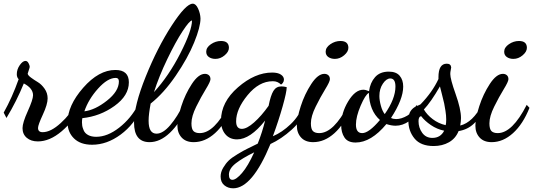

<svg xmlns="http://www.w3.org/2000/svg" viewBox="-20 -740 2888 1040"><path d="M0 -130Q46 -212 81 -311Q71 -321 71 -338Q71 -364 87 -387Q103 -410 118 -410Q128 -410 134.5 -398Q141 -386 141 -378Q141 -374 135.5 -358.5Q130 -343 130 -341Q131 -332 148 -319.5Q165 -307 185 -295Q205 -283 221.5 -259.5Q238 -236 238 -207Q238 -175 212 -119Q186 -63 186 -47Q186 -24 211 -24Q255 -24 309 -73.5Q363 -123 385 -171L409 -153Q378 -83 313.5 -28.5Q249 26 185 26Q148 26 125 6.5Q102 -13 102 -46Q102 -75 130.5 -138Q159 -201 159 -224Q159 -262 109 -288Q70 -192 15 -101Z M346 -77Q346 -168 430.5 -264.5Q515 -361 605 -361Q678 -361 678 -294Q678 -222 600 -166Q522 -110 426 -100Q424 -90 424 -77Q424 -67 425.5 -58Q427 -49 433.5 -33.5Q440 -18 457.5 -8.5Q475 1 501 1Q562 1 625.5 -48.5Q689 -98 728 -172L748 -156Q708 -66 633.5 -11Q559 44 479 44Q416 44 381 10Q346 -24 346 -77ZM437 -137Q495 -144 559.5 -195Q624 -246 624 -299Q624 -318 607 -318Q563 -318 511 -260Q459 -202 437 -137Z M706 -76Q706 -168 769.5 -325.5Q833 -483 910 -601.5Q987 -720 1024 -720Q1041 -720 1053 -693.5Q1065 -667 1066 -640Q1066 -594 1031.5 -509.5Q997 -425 932 -330Q867 -235 796 -179Q785 -120 785 -88Q785 -87 785 -85Q785 -16 828 -16Q863 -16 902.5 -62.5Q942 -109 973 -175L997 -162Q953 -71 900 -20.5Q847 30 790 30Q706 30 706 -76ZM814 -241Q894 -328 957 -451.5Q1020 -575 1020 -629Q1007 -629 969 -571Q931 -513 886 -419.5Q841 -326 814 -241Z M941 -59Q941 -99 962 -164.5Q983 -230 1019 -285Q1055 -340 1090 -340Q1103 -340 1111.5 -332.5Q1120 -325 1120 -311Q1120 -298 1094.5 -256.5Q1069 -215 1043 -162.5Q1017 -110 1017 -72Q1017 -41 1028 -30Q1039 -19 1062 -19Q1141 -19 1219 -172L1234 -156Q1199 -68 1145 -19Q1091 30 1029 30Q987 30 964 5Q941 -20 941 -59ZM1097 -460Q1097 -483 1122.5 -500.5Q1148 -518 1177 -518Q1220 -518 1220 -481Q1220 -460 1197 -440.5Q1174 -421 1147 -421Q1126 -421 1111.5 -431Q1097 -441 1097 -460Z M1175 216Q1175 192 1189 168.5Q1203 145 1219 129.5Q1235 114 1268.5 94Q1302 74 1319 66L1376 38Q1401 -25 1416 -87Q1335 15 1264 15Q1224 15 1200.5 -13Q1177 -41 1177 -87Q1177 -187 1269 -267Q1361 -347 1454 -347Q1485 -347 1501.5 -336Q1518 -325 1518 -309Q1518 -299 1512 -291Q1506 -283 1502 -282Q1484 -300 1459 -300Q1458 -300 1457 -300Q1383 -300 1321 -224.5Q1259 -149 1259 -83Q1259 -42 1290 -42Q1317 -42 1356.5 -77Q1396 -112 1435 -167Q1446 -223 1461 -247.5Q1476 -272 1504 -272Q1517 -272 1533 -268Q1533 -242 1511 -164Q1489 -86 1458 -2Q1508 -23 1554.5 -67.5Q1601 -112 1621 -170L1639 -152Q1617 -89 1560.5 -38Q1504 13 1445 40Q1346 280 1243 280Q1215 280 1195 263.5Q1175 247 1175 216ZM1220 206Q1220 234 1239 234Q1259 234 1291 197Q1323 160 1357 85Q1292 117 1256 145.5Q1220 174 1220 206Z M1588 -59Q1588 -99 1609 -164.5Q1630 -230 1666 -285Q1702 -340 1737 -340Q1750 -340 1758.5 -332.5Q1767 -325 1767 -311Q1767 -298 1741.5 -256.5Q1716 -215 1690 -162.5Q1664 -110 1664 -72Q1664 -41 1675 -30Q1686 -19 1709 -19Q1788 -19 1866 -172L1881 -156Q1846 -68 1792 -19Q1738 30 1676 30Q1634 30 1611 5Q1588 -20 1588 -59ZM1744 -460Q1744 -483 1769.5 -500.5Q1795 -518 1824 -518Q1867 -518 1867 -481Q1867 -460 1844 -440.5Q1821 -421 1794 -421Q1773 -421 1758.5 -431Q1744 -441 1744 -460Z M1828 -62Q1828 -128 1866 -191Q1904 -254 1948 -254Q1960 -254 1979 -246Q1985 -292 2011.5 -322Q2038 -352 2086 -352Q2126 -352 2145 -329.5Q2164 -307 2164 -271Q2164 -202 2098 -101Q2110 -95 2126 -95Q2154 -95 2186 -113.5Q2218 -132 2235 -170L2253 -157Q2232 -109 2196.5 -84Q2161 -59 2123 -59Q2100 -59 2073 -68Q1990 32 1906 32Q1864 32 1846 5Q1828 -22 1828 -62ZM1908 -65Q1908 -19 1942 -19Q1978 -19 2038 -90Q1981 -140 1978 -237Q1959 -227 1933.5 -167.5Q1908 -108 1908 -65ZM2035 -220Q2035 -197 2043 -167.5Q2051 -138 2064 -122Q2122 -205 2122 -271Q2122 -315 2094 -315Q2073 -315 2054 -287Q2035 -259 2035 -220Z M2192 -86Q2192 -121 2204.5 -139Q2217 -157 2236.5 -165Q2256 -173 2258 -175Q2322 -241 2355 -312V-322Q2355 -395 2400 -395Q2422 -395 2424 -375Q2424 -372 2421.5 -360.5Q2419 -349 2419 -339Q2419 -312 2448 -230.5Q2477 -149 2477 -101Q2477 -84 2473 -60Q2541 -77 2591 -173L2603 -164Q2562 -45 2464 -30Q2448 10 2412 30.5Q2376 51 2329 51Q2259 51 2225.5 10.5Q2192 -30 2192 -86ZM2247 -84Q2247 -48 2267 -20.5Q2287 7 2322 7Q2366 7 2386 -32Q2347 -40 2314 -62.5Q2281 -85 2261 -111Q2247 -108 2247 -84ZM2276 -147Q2293 -118 2324 -94.5Q2355 -71 2394 -62Q2397 -71 2397 -93Q2397 -114 2393 -139.5Q2389 -165 2386 -179.5Q2383 -194 2374 -228.5Q2365 -263 2363 -272Q2314 -187 2276 -147Z M2555 -59Q2555 -99 2576 -164.5Q2597 -230 2633 -285Q2669 -340 2704 -340Q2717 -340 2725.5 -332.5Q2734 -325 2734 -311Q2734 -298 2708.5 -256.5Q2683 -215 2657 -162.5Q2631 -110 2631 -72Q2631 -41 2642 -30Q2653 -19 2676 -19Q2755 -19 2833 -172L2848 -156Q2813 -68 2759 -19Q2705 30 2643 30Q2601 30 2578 5Q2555 -20 2555 -59ZM2711 -460Q2711 -483 2736.5 -500.5Q2762 -518 2791 -518Q2834 -518 2834 -481Q2834 -460 2811 -440.5Q2788 -421 2761 -421Q2740 -421 2725.5 -431Q2711 -441 2711 -460Z"/></svg>

Font: TypoPRO Dancing Script
Style: Bold
Weight: 700
Designer: Pablo Impallari
Foundry: Pablo Impallari. www.impallari.com Igino Marini. www.ikern.com
Version: Version 1.002